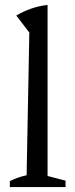

<svg xmlns="http://www.w3.org/2000/svg" viewBox="-20 -759 306 779"><path d="M20 0V-24Q33 -31 49.5 -37Q66 -43 88 -48L99 -627L46 -696Q75 -713 106.5 -724Q138 -735 173 -739V-45L246 -26V0Z"/></svg>

Font: Piazzolla
Style: Regular
Weight: 400
Designer: Juan Pablo del Peral
Foundry: Huerta Tipografica
Version: Version 1.330